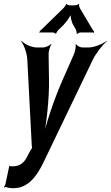

<svg xmlns="http://www.w3.org/2000/svg" viewBox="-26 -778 582 1011"><path d="M22 100 2 194C1 199 -4 205 -6 206L-4 210C-2 208 3 206 6 207C16 211 30 213 45 213C121 213 167 151 202 79L462 -462C479 -498 515 -543 536 -560V-563C514 -546 469 -528 440 -528H407C396 -528 377 -538 374 -547L372 -545C375 -536 370 -507 363 -492L305 -360C259 -258 214 -120 197 -40H201C218 -120 234 -258 232 -360L230 -492C229 -507 238 -536 245 -545L243 -547C236 -538 213 -528 202 -528H168C139 -528 102 -546 88 -563L86 -560C99 -543 117 -498 118 -461L141 -17C141 -13 142 3 145 3L146 -1C143 -1 135 14 132 18L120 41C102 80 78 98 39 98C34 98 29 97 24 97C23 97 25 95 25 94L21 96C22 97 22 99 22 100ZM466 -615 394 -736C393 -740 388 -753 391 -756L389 -758C386 -754 375 -750 371 -750H339C335 -750 326 -754 325 -757L322 -756C322 -753 313 -740 310 -737L188 -618C187 -617 185 -617 184 -617C184 -617 183 -614 183 -614C183 -613 183 -612 184 -611C184 -609 182 -607 181 -606L183 -604C184 -605 184 -607 186 -607H252C256 -607 266 -603 267 -600L270 -601C269 -604 278 -617 281 -620L308 -646C322 -661 347 -694 350 -710H346C343 -694 351 -660 360 -646L374 -621C375 -617 380 -604 377 -601L380 -599C382 -603 393 -607 397 -607H464C465 -607 466 -605 467 -604L469 -607C468 -608 468 -609 468 -610C468 -611 468 -611 469 -612V-615Z"/></svg>

Font: Asimov
Style: EdgeExtremeIt
Weight: 500
Designer: Google
Version: Version 2.000980: 2014